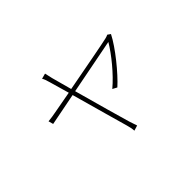

<svg xmlns="http://www.w3.org/2000/svg" viewBox="-117 -873 1235 1235"><g transform="rotate(-45 500.0 -256.0)"><path d="M370 -589 333 -579C340 -569 345 -554 352 -530C356 -516 371 -463 391 -394C316 -380 257 -370 243 -367C216 -362 194 -358 169 -356L178 -323C201 -328 292 -345 398 -366C440 -217 495 -17 506 19C512 40 516 59 517 77L553 66C547 50 542 32 535 12C524 -23 468 -223 427 -372C592 -404 781 -441 802 -445C761 -375 679 -274 606 -213L636 -197C703 -257 809 -387 850 -469L830 -483C823 -479 812 -476 804 -474C777 -467 574 -429 419 -400C400 -468 386 -522 382 -536C376 -561 372 -578 370 -589Z"/></g></svg>

Font: Source Han Sans JP ExtraLight
Style: Regular
Weight: 250
Designer: Ryoko NISHIZUKA 西塚涼子 (kana, bopomofo & ideographs); Paul D. Hunt (Latin, Greek & Cyrillic); Sandoll Communications 산돌커뮤니
Foundry: Adobe
Version: Version 2.001;hotconv 1.0.107;makeotfexe 2.5.65593